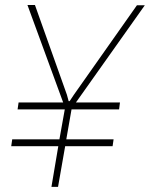

<svg xmlns="http://www.w3.org/2000/svg" viewBox="-20 -731 586 751"><path d="M420.4 -159.2H234.9L207 0H181.2L208 -159.2H23.9L27.8 -186H212.4L233.4 -303.2H48.8L52.7 -330.1H227.1L87.4 -711.4H116.7L241.7 -360.4L248.5 -335.4H252.4L269 -360.4L515.6 -710.4H546.4L276.9 -330.1H449.2L445.8 -303.2H259.8L239.3 -186H424.3Z"/></svg>

Font: Mardoto Thin
Style: Italic
Weight: 250
Italic angle: -12°
Designer: Christian Robertson, Vahan Hovhannisyan
Foundry: Google
Version: Version 1.000